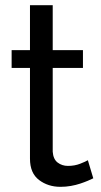

<svg xmlns="http://www.w3.org/2000/svg" viewBox="-20 -716 392 743"><path d="M341 -26Q333 -22 320 -16.5Q307 -11 290.5 -5.5Q274 0 254.5 3.5Q235 7 214 7Q166 7 131 -19.5Q96 -46 96 -102V-453H25V-522H96V-696H184V-522H301V-453H184V-129Q186 -100 203 -87Q220 -74 243 -74Q269 -74 290.5 -82.5Q312 -91 320 -96Z"/></svg>

Font: Raleway Medium Alt1
Style: Regular
Weight: 500
Designer: Matt McInerney, Pablo Impallari, Rodrigo Fuenzalida
Foundry: Matt McInerney, Pablo Impallari, Rodrigo Fuenzalida
Version: Version 3.000g; ttfautohint (v1.5) -l 8 -r 28 -G 28 -x 14 -D